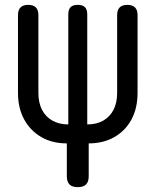

<svg xmlns="http://www.w3.org/2000/svg" viewBox="-20 -760 640 790"><path d="M300 10Q277 10 266 -1Q255 -12 255 -35V-170Q195 -170 150 -196Q105 -222 79.5 -268.5Q54 -315 54 -378V-698Q54 -719 64.5 -729.5Q75 -740 96 -740Q117 -740 127.5 -729.5Q138 -719 138 -698V-378Q138 -337 153 -308Q168 -279 196 -263.5Q224 -248 261 -248V-701Q261 -721 270.5 -730.5Q280 -740 300 -740Q320 -740 329.5 -730.5Q339 -721 339 -701V-248Q377 -248 404.5 -263.5Q432 -279 447 -308Q462 -337 462 -378V-698Q462 -719 472.5 -729.5Q483 -740 504 -740Q525 -740 535.5 -729.5Q546 -719 546 -698V-378Q546 -315 521 -268.5Q496 -222 450.5 -196Q405 -170 345 -170V-35Q345 -12 334 -1Q323 10 300 10Z"/></svg>

Font: Maple Mono NL
Style: Regular
Weight: 400
Monospace: yes
Designer: subframe7536
Version: Version 7.000